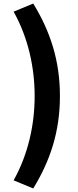

<svg xmlns="http://www.w3.org/2000/svg" viewBox="-20 -861 440 1086"><path d="M168 205C264 48 319 -116 319 -318C319 -519 264 -684 168 -841L57 -795C140 -647 176 -478 176 -318C176 -157 140 11 57 159Z"/></svg>

Font: Noto Sans T Chinese Black
Style: Bold
Weight: 900
Designer: Ryoko NISHIZUKA (kana & ideographs); Paul D. Hunt (Latin, Greek & Cyrillic); Wenlong ZHANG (bopomofo); Sandoll Communica
Foundry: Adobe Systems Incorporated
Version: Version 1.000;PS 1;hotconv 1.0.78;makeotf.lib2.5.61930